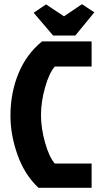

<svg xmlns="http://www.w3.org/2000/svg" viewBox="-20 -898 483 918"><path d="M242 -116H418V0H164Q98 -62 64 -157Q30 -252 30 -345Q30 -453 68 -546Q106 -639 181 -700H418V-580H242Q215 -549 195.5 -480Q176 -411 176 -348Q176 -285 195.5 -216Q215 -147 242 -116ZM340 -728H234L141 -837L200 -877L286 -820L372 -878L431 -839Z"/></svg>

Font: Jockey One
Style: Regular
Weight: 400
Designer: TypeTogether
Foundry: TypeTogether
Version: Version 1.002